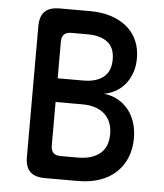

<svg xmlns="http://www.w3.org/2000/svg" viewBox="-52 -776 705 823"><g transform="rotate(5 300.0 -365.0)"><path d="M172 -730H301Q352 -730 392.5 -717Q433 -704 461.5 -680Q490 -656 505 -622Q520 -588 520 -546Q520 -512 510.5 -484.5Q501 -457 484.5 -436Q468 -415 445 -401.5Q422 -388 393 -382Q425 -379 451.5 -364.5Q478 -350 497 -327Q516 -304 526.5 -272.5Q537 -241 537 -203Q537 -157 521.5 -119.5Q506 -82 477 -55Q448 -28 406.5 -14Q365 0 314 0H172Q128 0 107.5 -20.5Q87 -41 87 -84V-646Q87 -689 107.5 -709.5Q128 -730 172 -730ZM189 -329V-142Q189 -121 199 -110.5Q209 -100 231 -100H305Q365 -100 399.5 -128Q434 -156 434 -212Q434 -268 399.5 -298.5Q365 -329 305 -329ZM189 -431H300Q354 -431 385.5 -455.5Q417 -480 417 -532Q417 -583 386 -606.5Q355 -630 301 -630H231Q209 -630 199 -619.5Q189 -609 189 -588Z"/></g></svg>

Font: Maple Mono NL Medium
Style: Regular
Weight: 500
Monospace: yes
Designer: subframe7536
Version: Version 7.000